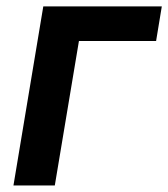

<svg xmlns="http://www.w3.org/2000/svg" viewBox="-20 -565 513 585"><path d="M473 -545.5 455.6 -440H220.5L147 0H21L111.9 -545.5Z"/></svg>

Font: Inter P Semi Bold
Style: Italic
Weight: 600
Italic angle: 9.39999°
Designer: Rasmus Andersson
Foundry: rsms
Version: Version 3.018;git-588b23468